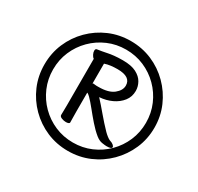

<svg xmlns="http://www.w3.org/2000/svg" viewBox="-147 -855 1073 1039"><g transform="rotate(30 390.0 -336.0)"><path d="M735 -336Q735 -265 708 -203Q681 -141 633.5 -93.5Q586 -46 524 -19.5Q462 7 391 7Q320 7 258 -19.5Q196 -46 148.5 -93.5Q101 -141 74.5 -203Q48 -265 48 -336Q48 -407 74.5 -469Q101 -531 148.5 -578.5Q196 -626 258 -652.5Q320 -679 391 -679Q462 -679 524 -652.5Q586 -626 633.5 -578.5Q681 -531 708 -469Q735 -407 735 -336ZM682 -336Q682 -396 659.5 -448.5Q637 -501 597 -541Q557 -581 504.5 -603.5Q452 -626 392 -626Q332 -626 279.5 -603.5Q227 -581 187 -541Q147 -501 124.5 -448.5Q102 -396 102 -336Q102 -276 124.5 -223.5Q147 -171 187 -131Q227 -91 279.5 -68.5Q332 -46 392 -46Q452 -46 504.5 -68.5Q557 -91 597 -131Q637 -171 659.5 -223.5Q682 -276 682 -336ZM264 -495Q256 -500 250 -512Q244 -524 244 -534Q244 -547 253 -548Q266 -550 281.5 -552.5Q297 -555 315 -559Q328 -562 351.5 -564.5Q375 -567 405 -567Q458 -567 489 -551Q520 -535 534 -510Q548 -485 548 -458Q548 -421 526.5 -393.5Q505 -366 470 -349.5Q435 -333 393 -330Q420 -301 453.5 -261Q487 -221 521 -186Q531 -176 542 -167.5Q553 -159 561 -156Q575 -152 583.5 -145Q592 -138 592 -132Q592 -120 560 -120Q550 -120 531 -123Q512 -126 492 -142Q465 -164 438 -195Q411 -226 387 -256Q363 -286 344 -305Q341 -308 335.5 -312.5Q330 -317 325 -319V-203Q325 -183 325.5 -163.5Q326 -144 326 -133Q326 -128 319.5 -125.5Q313 -123 304 -123Q291 -123 277 -128.5Q263 -134 263 -144Q263 -151 263.5 -168.5Q264 -186 264 -203ZM325 -376Q327 -378 332 -378Q336 -378 338 -377Q344 -376 350 -376Q356 -376 362 -376Q425 -376 456 -401Q487 -426 487 -456Q487 -511 404 -511Q382 -511 362 -508.5Q342 -506 325 -500Z"/></g></svg>

Font: Klee One SemiBold
Style: Regular
Weight: 600
Designer: Fontworks Inc.
Foundry: Fontworks Inc.
Version: Version 1.00;January 12, 2022;FontCreator 13.0.0.2683 64-bit